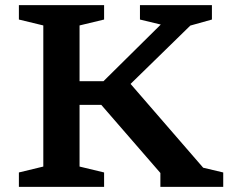

<svg xmlns="http://www.w3.org/2000/svg" viewBox="-20 -727 903 747"><path d="M289.5 -628V-411H382.5L605.5 -631.5L524.5 -651V-707H804.5V-651L720.5 -627.5L488 -400.5L770.5 -74.5L848.5 -56V0H604V-54L374 -319H289.5V-79L385 -56V0H53.5V-56L148.5 -79V-628L53.5 -651V-707H385V-651Z"/></svg>

Font: Newsreader 6pt Medium
Style: Regular
Weight: 500
Designer: Hugues Gentile
Foundry: Production Type
Version: Version 1.003; ttfautohint (v1.8.3)